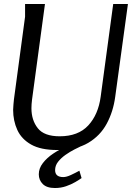

<svg xmlns="http://www.w3.org/2000/svg" viewBox="-20 -744 678 965"><path d="M206 -724 141 -243Q138 -219 138 -200Q138 -140 170 -99.5Q202 -59 280 -59Q373 -59 423.5 -113.5Q474 -168 486 -258L549 -724H623L559 -257Q549 -183 516.5 -122.5Q484 -62 423.5 -26Q363 10 268 10Q185 10 136.5 -17.5Q88 -45 67 -91Q46 -137 46 -192Q46 -204 47.5 -217.5Q49 -231 50 -244L106 -660V-724ZM391 -11Q376 -4 353.5 7.5Q331 19 309 34.5Q287 50 272 69Q257 88 257 111Q257 146 298 146Q314 146 336.5 135.5Q359 125 379 114L390 151Q379 159 358.5 171Q338 183 312 192Q286 201 256 201Q215 201 195 181Q175 161 175 132Q175 102 195.5 75.5Q216 49 247.5 28Q279 7 312.5 -7.5Q346 -22 373 -28Z"/></svg>

Font: Rosario Light
Style: Italic
Weight: 300
Italic angle: -8.05°
Designer: Hector Gatti
Foundry: Omnibus Type
Version: Version 1.101; ttfautohint (v1.8.1.43-b0c9)